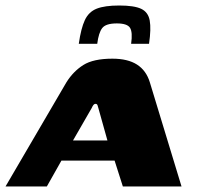

<svg xmlns="http://www.w3.org/2000/svg" viewBox="-51 -677 714 697"><path d="M-31 0 190 -378Q215 -418 251.5 -441Q288 -464 357 -464Q413 -464 446.5 -442.5Q480 -421 493 -378L608 0H395L365 -94H172L119 0ZM214 -167H339L306 -285Q305 -290 303 -295Q301 -300 296 -300Q291 -300 287.5 -295Q284 -290 282 -285ZM382 -657Q436 -657 461.5 -645Q487 -633 492.5 -602.5Q498 -572 490 -518H425Q431 -560 421 -576Q411 -592 373 -592Q333 -592 320 -575Q307 -558 302 -518H235Q243 -574 257 -604Q271 -634 300 -645.5Q329 -657 382 -657Z"/></svg>

Font: Genos ExtraBold
Style: Italic
Weight: 800
Italic angle: -8°
Version: Version 1.010